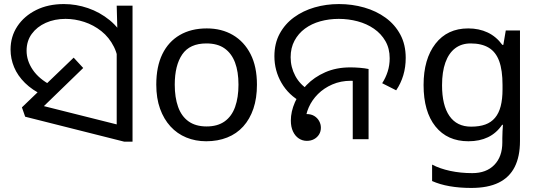

<svg xmlns="http://www.w3.org/2000/svg" viewBox="-20 -686 2667 946"><path d="M192 -217Q139 -242 103 -277.5Q67 -313 49.5 -355Q32 -397 32 -442Q32 -506 65.5 -556.5Q99 -607 158 -636.5Q217 -666 295 -666Q355 -666 413.5 -646Q472 -626 520.5 -586.5Q569 -547 597.5 -487Q626 -427 626 -347L565 -344Q565 -408 541.5 -455Q518 -502 479.5 -532.5Q441 -563 395 -578Q349 -593 303 -593Q249 -593 205.5 -573.5Q162 -554 136.5 -519Q111 -484 111 -436Q111 -387 141.5 -342Q172 -297 233 -265L192 -217ZM555 -482 559 -510 555 -658H633V12H592L104 -111L88 -157L343 -402L390 -351L160 -128L153 -174L615 -58L555 -6Z M1246 -269Q1246 -202 1228.5 -150.5Q1211 -99 1178.5 -63Q1146 -27 1099.5 -8.5Q1053 10 996 10Q943 10 898 -8.5Q853 -27 820 -63Q787 -99 768.5 -150.5Q750 -202 750 -269Q750 -358 780 -419.5Q810 -481 866 -513.5Q922 -546 999 -546Q1072 -546 1127.5 -513.5Q1183 -481 1214.5 -419.5Q1246 -358 1246 -269ZM841 -269Q841 -206 857.5 -159.5Q874 -113 909 -88Q944 -63 998 -63Q1052 -63 1087 -88Q1122 -113 1138.5 -159.5Q1155 -206 1155 -269Q1155 -333 1138 -378Q1121 -423 1086.5 -447.5Q1052 -472 997 -472Q915 -472 878 -418Q841 -364 841 -269Z M1467 -182Q1402 -217 1367 -277.5Q1332 -338 1332 -409Q1332 -472 1358 -520Q1384 -568 1428.5 -600.5Q1473 -633 1530 -649.5Q1587 -666 1650 -666Q1715 -666 1774.5 -649Q1834 -632 1880 -598.5Q1926 -565 1952.5 -515.5Q1979 -466 1979 -401Q1979 -355 1967 -315Q1955 -275 1932 -241L1863 -276Q1880 -302 1890 -333Q1900 -364 1900 -399Q1900 -447 1879 -483.5Q1858 -520 1822.5 -544.5Q1787 -569 1742 -581Q1697 -593 1649 -593Q1601 -593 1558 -581Q1515 -569 1482.5 -545Q1450 -521 1431 -485.5Q1412 -450 1412 -404Q1412 -355 1435 -312Q1458 -269 1501 -243L1467 -182ZM1492 8Q1470 8 1452 -4Q1434 -16 1423.5 -38.5Q1413 -61 1413 -92Q1413 -136 1433 -182Q1453 -228 1490.5 -267Q1528 -306 1582.5 -330Q1637 -354 1706 -354Q1728 -354 1752.5 -352Q1777 -350 1796 -346V0H1718V-310L1763 -283Q1748 -286 1734.5 -287Q1721 -288 1709 -288Q1659 -288 1617.5 -270Q1576 -252 1546.5 -222.5Q1517 -193 1501 -156.5Q1485 -120 1485 -84Q1485 -69 1492 -56.5Q1499 -44 1507 -33L1449 -96Q1451 -106 1457.5 -112Q1464 -118 1473 -121Q1482 -124 1491 -124Q1513 -124 1528.5 -114.5Q1544 -105 1552.5 -89.5Q1561 -74 1561 -57Q1561 -38 1552 -23.5Q1543 -9 1527.5 -0.5Q1512 8 1492 8Z M2287 -546Q2340 -546 2382.5 -526Q2425 -506 2455 -465H2460L2472 -536H2542V9Q2542 85 2516 136.5Q2490 188 2437 214Q2384 240 2302 240Q2244 240 2195.5 231.5Q2147 223 2109 206V125Q2147 145 2198 156Q2249 167 2307 167Q2376 167 2415.5 126.5Q2455 86 2455 16V-5Q2455 -17 2456 -39.5Q2457 -62 2458 -71H2454Q2426 -30 2384.5 -10Q2343 10 2288 10Q2184 10 2125.5 -63Q2067 -136 2067 -267Q2067 -395 2125.5 -470.5Q2184 -546 2287 -546ZM2299 -472Q2254 -472 2222.5 -448Q2191 -424 2174.5 -378Q2158 -332 2158 -266Q2158 -167 2194.5 -114.5Q2231 -62 2301 -62Q2342 -62 2371 -72.5Q2400 -83 2419 -105.5Q2438 -128 2447 -163Q2456 -198 2456 -246V-267Q2456 -340 2439.5 -385Q2423 -430 2388 -451Q2353 -472 2299 -472Z"/></svg>

Font: loriya15
Style: Book
Weight: 400
Designer: Jelle Bosma - Monotype Design Team
Foundry: Monotype Imaging Inc.
Version: Version 2.003